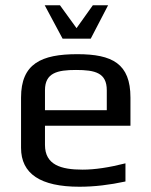

<svg xmlns="http://www.w3.org/2000/svg" viewBox="-20 -700 575 730"><path d="M274 -494C137 -494 60 -458 60 -329V-138C60 -39 134 10 282 10C339 10 397 3 457 -10V-79C394 -63 340 -55 294 -55C212 -55 151 -73 151 -149V-222H476V-329C476 -458 407 -494 274 -494ZM269 -434C342 -434 386 -423 386 -357V-281H151V-357C151 -423 198 -434 269 -434ZM218 -553H325L391 -680H333L271 -593L208 -680H150Z"/></svg>

Font: Gamestation Text
Style: Bold
Weight: 400
Designer: Jonas Hecksher
Foundry: Jonas Hecksher, Playtypeª, e-types AS
Version: Version 1.003